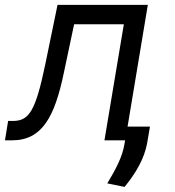

<svg xmlns="http://www.w3.org/2000/svg" viewBox="-37 -565 705 773"><path d="M-17 0H11.4C132.1 0 183.2 -93.8 220.2 -272.7L261.4 -467.3H461.6L383.5 0H466.6L464.5 12.8C456 66.8 429 116.5 394.9 173.3L464.5 187.5C509.9 132.1 544 73.9 555.4 11.4L566.8 -55.4H476.6L558.2 -545.5H194.6L144.9 -304C106.5 -120.7 81 -78.1 15.6 -78.1H-4.3Z"/></svg>

Font: Margiela Sans
Style: Italic
Weight: 400
Italic angle: -9.39999°
Designer: Stefan Endress, Andreas Faust
Version: Version 1.100;FEAKit 1.0